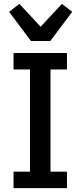

<svg xmlns="http://www.w3.org/2000/svg" viewBox="-20 -972 417 992"><path d="M50 0V-85H135V-613H50V-698H326V-613H241V-85H326V0ZM140 -760 27 -911 80 -952 190 -834 300 -952 353 -911 240 -760Z"/></svg>

Font: IBM Plex Sans Condensed Medium
Style: Regular
Weight: 500
Width: 3
Designer: Mike Abbink, Paul van der Laan, Pieter van Rosmalen
Foundry: Bold Monday
Version: Version 1.3